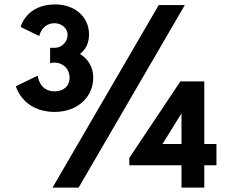

<svg xmlns="http://www.w3.org/2000/svg" viewBox="-20 -848 1050 868"><path d="M800.5 -334V-197H714.5L799.5 -334ZM903.5 -197V-480H795.5L564.5 -134V-101H800.5V0H903.5V-101H958.5V-197ZM815.5 -825H697.5L217.5 0H335.5ZM157.5 -685C157.5 -685 168.5 -743 227.5 -743C257.5 -743 285.5 -721 285.5 -691C285.5 -657 257.5 -632 229.5 -632H206.5V-562C206.5 -562 215.5 -565 226.5 -565C264.5 -565 294.5 -537 294.5 -497C294.5 -457 265.5 -435 226.5 -435C156.5 -435 150.5 -506 150.5 -506L51.5 -458C51.5 -458 82.5 -342 227.5 -342C327.5 -342 401.5 -407 401.5 -497C401.5 -546 377.5 -582 341.5 -604C367.5 -624 382.5 -653 382.5 -692C382.5 -772 318.5 -828 229.5 -828C97.5 -828 73.5 -726 73.5 -726Z"/></svg>

Font: Sztylet
Style: Bd
Weight: 700
Foundry: Cannot Into Space Fonts, PlusOne Fonts
Version: Version 0.12